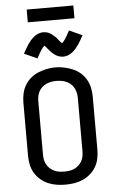

<svg xmlns="http://www.w3.org/2000/svg" viewBox="-70 -1177 740 1230"><g transform="rotate(-5 300.0 -561.5)"><path d="M300 8Q271 8 242.5 3.5Q214 -1 188 -12.5Q162 -24 140 -43Q118 -62 103.5 -86.5Q89 -111 83 -139.5Q77 -168 77 -196V-539Q77 -567 83 -595.5Q89 -624 103.5 -649Q118 -674 140 -693Q162 -712 188.5 -723Q215 -734 243 -740Q271 -746 300 -746Q329 -746 357 -740Q385 -734 411.5 -723Q438 -712 460 -693Q482 -674 496.5 -649Q511 -624 517 -595.5Q523 -567 523 -539V-196Q523 -168 517 -139.5Q511 -111 496.5 -86.5Q482 -62 460 -43Q438 -24 412 -12.5Q386 -1 357.5 3.5Q329 8 300 8ZM300 -76Q317 -76 333.5 -78.5Q350 -81 365 -88Q380 -95 392.5 -106.5Q405 -118 413 -132.5Q421 -147 424 -163.5Q427 -180 427 -196V-539Q427 -555 423.5 -571.5Q420 -588 412 -603Q404 -618 391.5 -629Q379 -640 363.5 -647Q348 -654 331.5 -656.5Q315 -659 298 -659Q282 -659 265.5 -656Q249 -653 234 -646Q219 -639 207 -628Q195 -617 187 -602.5Q179 -588 176 -571.5Q173 -555 173 -539V-196Q173 -180 176 -163.5Q179 -147 187 -132.5Q195 -118 207.5 -106.5Q220 -95 235 -88Q250 -81 266.5 -78.5Q283 -76 300 -76ZM357 -810Q350 -810 342.5 -811.5Q335 -813 328.5 -815Q322 -817 315 -821Q308 -825 302.5 -829Q297 -833 291 -838Q285 -843 280 -848.5Q275 -854 271 -858.5Q267 -863 261.5 -870Q256 -877 251 -882.5Q246 -888 243 -891Q231 -880 219 -861.5Q207 -843 192 -813L108 -851Q118 -869 126.5 -884Q135 -899 143.5 -911Q152 -923 161.5 -934Q171 -945 183.5 -955Q196 -965 211.5 -971Q227 -977 243 -977Q249 -977 255 -976Q261 -975 267 -973.5Q273 -972 279 -969.5Q285 -967 290 -963.5Q295 -960 299.5 -956.5Q304 -953 309 -948.5Q314 -944 318.5 -940Q323 -936 326.5 -931.5Q330 -927 333.5 -922.5Q337 -918 341 -913.5Q345 -909 349.5 -904Q354 -899 357 -896Q369 -907 381 -925.5Q393 -944 408 -974L492 -936Q482 -918 473.5 -903Q465 -888 456.5 -876Q448 -864 438.5 -853Q429 -842 416.5 -832Q404 -822 388.5 -816Q373 -810 357 -810ZM150 -1049V-1131H450V-1049Z"/></g></svg>

Font: Iosevka Custom Medium Extended
Style: Regular
Weight: 500
Width: 7
Monospace: yes
Designer: Belleve Invis
Foundry: Belleve Invis
Version: Version 11.2.4; ttfautohint (v1.8.4)